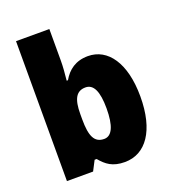

<svg xmlns="http://www.w3.org/2000/svg" viewBox="-139 -865 877 980"><g transform="rotate(-20 299.5 -375.0)"><path d="M241 -588V-760H60V0H202L230 -54H241C273 -16 305 10 372 10C486 10 560 -93 560 -278C560 -460 486 -563 378 -563C312 -563 269 -531 241 -482H234C238 -520 241 -556 241 -588ZM312 -417C356 -417 377 -371 377 -280C377 -185 355 -137 313 -137C260 -137 241 -178 241 -269V-298C241 -380 262 -417 312 -417Z"/></g></svg>

Font: Noto Sans Devanagari SemiCondensed Black
Style: Regular
Weight: 900
Width: 4
Designer: Jelle Bosma - Monotype Design Team
Foundry: Monotype Imaging Inc.
Version: Version 2.004